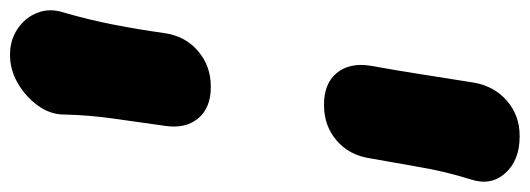

<svg xmlns="http://www.w3.org/2000/svg" viewBox="-426 -432 1030 373"><g transform="rotate(90 88.5 -245.0)"><path d="M104 -360Q64 -360 43.5 -384.5Q23 -409 29 -449Q38 -499 46 -550Q54 -601 62 -651Q69 -691 97.5 -715.5Q126 -740 165 -740H167Q213 -740 238 -712Q263 -684 250 -645Q235 -597 226.5 -548Q218 -499 209 -449Q203 -409 174.5 -384.5Q146 -360 106 -360ZM71 -140Q111 -140 131.5 -115.5Q152 -91 146 -51Q139 -1 132 48Q125 97 124 145Q124 172 106.5 196Q89 220 63 235Q37 250 9 250H7Q-21 250 -43 235Q-65 220 -74 196Q-83 172 -74 145Q-60 97 -50.5 48Q-41 -1 -34 -51Q-28 -91 1 -115.5Q30 -140 69 -140Z"/></g></svg>

Font: Winky Sans ExtraBold
Style: Italic
Weight: 800
Italic angle: -8.97852°
Designer: Simon Atzbach
Foundry: typofactur
Version: Version 1.205